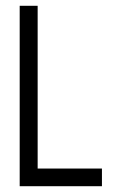

<svg xmlns="http://www.w3.org/2000/svg" viewBox="-20 -643 415 663"><path d="M48 0H332V-61H110V-623H48Z"/></svg>

Font: Inconsolata Condensed
Style: Regular
Weight: 400
Width: 3
Monospace: yes
Designer: Raph Levien, Cyreal, Brenton Simpson
Foundry: Raph Levien, Cyreal, Google
Version: Version 3.100